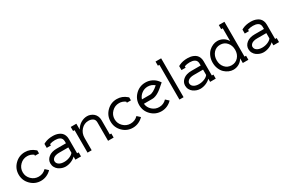

<svg xmlns="http://www.w3.org/2000/svg" viewBox="99 -1783 4295 2905"><g transform="rotate(-30 2247.0 -330.5)"><path d="M393.1 -375Q344.2 -411.1 286.1 -411.1Q212.4 -411.1 159.7 -358.4Q106.9 -305.7 106.9 -231.9Q106.9 -158.7 159.7 -106.4Q212.4 -54.2 286.1 -54.2Q364.3 -54.2 417 -109.9L469.2 -62Q434.1 -24.9 386.2 -3.4Q338.4 18.1 286.1 18.1Q182.6 18.1 109.4 -55.2Q36.1 -128.4 36.1 -231.9Q36.1 -335.4 109.4 -408.7Q182.6 -481.9 286.1 -481.9Q379.9 -481.9 452.1 -418.9L463.9 -408.2V-356.9H393.1Z M731.9 -213.9Q697.8 -213.9 672.1 -206.5Q646.5 -199.2 633.1 -187.3Q619.6 -175.3 613.3 -163.1Q606.9 -150.9 606.9 -139.2Q606.9 -100.6 641.4 -77.4Q675.8 -54.2 731.9 -54.2Q783.2 -54.2 828.9 -73.7Q874.5 -93.3 893.1 -121.1V-213.9ZM991.2 0H893.1V-54.2Q858.9 -20.5 810.8 -1.2Q762.7 18.1 713.9 18.1Q684.6 18.1 654.1 8.1Q623.5 -2 596.9 -20.8Q570.3 -39.6 553.2 -70.6Q536.1 -101.6 536.1 -139.2Q536.1 -200.7 588.1 -243.4Q640.1 -286.1 731.9 -286.1H893.1V-320.8Q893.1 -347.2 882.6 -365.7Q872.1 -384.3 853.8 -393.8Q835.4 -403.3 815.7 -407.2Q795.9 -411.1 772 -411.1Q722.2 -411.1 679.2 -396V-371.1H606.9V-440.9L627.9 -452.1Q689 -481.9 772 -481.9Q799.3 -481.9 825 -477.5Q850.6 -473.1 876.5 -461.7Q902.3 -450.2 921.1 -432.6Q939.9 -415 951.9 -386.2Q963.9 -357.4 963.9 -320.8V-70.8H991.2Z M1105.5 -393.1H1079.6V-463.9H1177.7V-361.8Q1210.4 -419.4 1263.4 -450.7Q1316.4 -481.9 1373.5 -481.9Q1401.4 -481.9 1429 -472.2Q1456.5 -462.4 1480.5 -443.6Q1504.4 -424.8 1519.5 -392.8Q1534.7 -360.8 1534.7 -320.8V-70.8H1561.5V0H1463.9V-320.8Q1463.9 -369.1 1432.4 -390.1Q1400.9 -411.1 1355.5 -411.1Q1282.7 -411.1 1230.2 -355Q1177.7 -298.8 1177.7 -213.9V0H1105.5Z M1998.5 -375Q1949.7 -411.1 1891.6 -411.1Q1817.9 -411.1 1765.1 -358.4Q1712.4 -305.7 1712.4 -231.9Q1712.4 -158.7 1765.1 -106.4Q1817.9 -54.2 1891.6 -54.2Q1969.7 -54.2 2022.5 -109.9L2074.7 -62Q2039.6 -24.9 1991.7 -3.4Q1943.8 18.1 1891.6 18.1Q1788.1 18.1 1714.8 -55.2Q1641.6 -128.4 1641.6 -231.9Q1641.6 -335.4 1714.8 -408.7Q1788.1 -481.9 1891.6 -481.9Q1985.4 -481.9 2057.6 -418.9L2069.3 -408.2V-356.9H1998.5Z M2213.4 -213.9Q2220.2 -146.5 2271.5 -100.3Q2322.8 -54.2 2391.6 -54.2Q2467.8 -54.2 2521.5 -110.8L2574.7 -62Q2539.6 -24.4 2491.9 -3.2Q2444.3 18.1 2391.6 18.1Q2288.1 18.1 2214.8 -55.2Q2141.6 -128.4 2141.6 -231.9Q2141.6 -335.4 2214.8 -408.7Q2288.1 -481.9 2391.6 -481.9Q2450.2 -481.9 2501.5 -457Q2552.7 -432.1 2587.4 -388.2L2608.4 -359.9L2582.5 -337.9Q2580.1 -335.9 2564.7 -322.5Q2549.3 -309.1 2543.7 -304.2Q2538.1 -299.3 2522.2 -286.4Q2506.3 -273.4 2497.3 -267.6Q2488.3 -261.7 2472.7 -251.5Q2457 -241.2 2445.1 -236.1Q2433.1 -231 2418 -224.9Q2402.8 -218.8 2388.4 -216.3Q2374 -213.9 2359.4 -213.9ZM2359.4 -286.1Q2418 -286.1 2508.3 -367.2Q2458 -411.1 2391.6 -411.1Q2333 -411.1 2285.6 -376Q2238.3 -340.8 2220.7 -286.1Z M2685.1 -679.2H2783.2V0H2710.9V-606.9H2685.1Z M3085.9 -213.9Q3051.8 -213.9 3026.1 -206.5Q3000.5 -199.2 2987.1 -187.3Q2973.6 -175.3 2967.3 -163.1Q2960.9 -150.9 2960.9 -139.2Q2960.9 -100.6 2995.4 -77.4Q3029.8 -54.2 3085.9 -54.2Q3137.2 -54.2 3182.9 -73.7Q3228.5 -93.3 3247.1 -121.1V-213.9ZM3345.2 0H3247.1V-54.2Q3212.9 -20.5 3164.8 -1.2Q3116.7 18.1 3067.9 18.1Q3038.6 18.1 3008.1 8.1Q2977.5 -2 2950.9 -20.8Q2924.3 -39.6 2907.2 -70.6Q2890.1 -101.6 2890.1 -139.2Q2890.1 -200.7 2942.1 -243.4Q2994.1 -286.1 3085.9 -286.1H3247.1V-320.8Q3247.1 -347.2 3236.6 -365.7Q3226.1 -384.3 3207.8 -393.8Q3189.5 -403.3 3169.7 -407.2Q3149.9 -411.1 3126 -411.1Q3076.2 -411.1 3033.2 -396V-371.1H2960.9V-440.9L2981.9 -452.1Q3043 -481.9 3126 -481.9Q3153.3 -481.9 3179 -477.5Q3204.6 -473.1 3230.5 -461.7Q3256.3 -450.2 3275.1 -432.6Q3293.9 -415 3305.9 -386.2Q3317.9 -357.4 3317.9 -320.8V-70.8H3345.2Z M3817.9 -231.9Q3817.9 -308.1 3772.9 -359.6Q3728 -411.1 3656.7 -411.1Q3585.4 -411.1 3540.5 -359.9Q3495.6 -308.6 3495.6 -231.9Q3495.6 -156.2 3540.3 -105.2Q3585 -54.2 3656.7 -54.2Q3728 -54.2 3772.9 -104.7Q3817.9 -155.3 3817.9 -231.9ZM3915.5 0H3817.9V-81.1Q3790 -32.7 3744.6 -7.3Q3699.2 18.1 3647.5 18.1Q3607.9 18.1 3569.1 1.5Q3530.3 -15.1 3497.8 -45.7Q3465.3 -76.2 3445.1 -125Q3424.8 -173.8 3424.8 -231.9Q3424.8 -290 3445.1 -338.9Q3465.3 -387.7 3497.8 -418.2Q3530.3 -448.7 3569.1 -465.3Q3607.9 -481.9 3647.5 -481.9Q3699.2 -481.9 3744.6 -456.5Q3790 -431.2 3817.9 -382.8V-606.9H3790.5V-679.2H3888.7V-70.8H3915.5Z M4191.4 -213.9Q4157.2 -213.9 4131.6 -206.5Q4106 -199.2 4092.5 -187.3Q4079.1 -175.3 4072.8 -163.1Q4066.4 -150.9 4066.4 -139.2Q4066.4 -100.6 4100.8 -77.4Q4135.3 -54.2 4191.4 -54.2Q4242.7 -54.2 4288.3 -73.7Q4334 -93.3 4352.5 -121.1V-213.9ZM4450.7 0H4352.5V-54.2Q4318.4 -20.5 4270.3 -1.2Q4222.2 18.1 4173.3 18.1Q4144 18.1 4113.5 8.1Q4083 -2 4056.4 -20.8Q4029.8 -39.6 4012.7 -70.6Q3995.6 -101.6 3995.6 -139.2Q3995.6 -200.7 4047.6 -243.4Q4099.6 -286.1 4191.4 -286.1H4352.5V-320.8Q4352.5 -347.2 4342 -365.7Q4331.5 -384.3 4313.2 -393.8Q4294.9 -403.3 4275.1 -407.2Q4255.4 -411.1 4231.4 -411.1Q4181.6 -411.1 4138.7 -396V-371.1H4066.4V-440.9L4087.4 -452.1Q4148.4 -481.9 4231.4 -481.9Q4258.8 -481.9 4284.4 -477.5Q4310.1 -473.1 4335.9 -461.7Q4361.8 -450.2 4380.6 -432.6Q4399.4 -415 4411.4 -386.2Q4423.3 -357.4 4423.3 -320.8V-70.8H4450.7Z"/></g></svg>

Font: Rawengulk
Style: Bold
Weight: 700
Version: Version 0.92